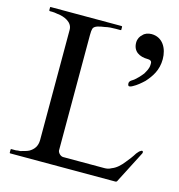

<svg xmlns="http://www.w3.org/2000/svg" viewBox="-103 -779 810 870"><g transform="rotate(15 302.0 -344.0)"><path d="M233 -69V-611C233 -626 234 -636 236 -642C241 -657 267 -661 288 -664C304 -668 321 -669 339 -669H360C362 -669 363 -670 364 -670V-685C364 -687 362 -688 360 -688H30C28 -688 27 -688 26 -687V-673C26 -672 26 -672 27 -670C28 -670 29 -669 30 -669H41C47 -669 56 -668 66 -666C99 -663 138 -646 138 -611V-94C138 -64 124 -47 104 -35C93 -29 77 -26 64 -22C56 -22 50 -21 44 -20H23C22 -20 21 -20 20 -18V-2C21 0 22 0 23 0H516C522 0 524 -4 526 -9L600 -153C601 -155 602 -157 602 -159C602 -164 600 -166 597 -166C595 -166 593 -165 592 -164C584 -160 582 -156 574 -147C565 -132 550 -112 538 -98C524 -80 506 -62 484 -54C474 -48 463 -46 452 -46H259C247 -46 235 -58 233 -69ZM465 -433C470 -433 475 -435 480 -438C499 -448 515 -462 530 -476C556 -505 580 -539 580 -591C580 -642 554 -688 502 -688C486 -688 470 -682 462 -672C452 -664 444 -650 444 -633C444 -592 474 -574 515 -574C525 -574 533 -570 533 -560V-553C533 -534 523 -520 516 -507C510 -500 505 -493 498 -486C492 -480 486 -475 481 -470C475 -464 458 -459 458 -446C458 -441 459 -433 465 -433Z"/></g></svg>

Font: fbb
Style: Regular
Weight: 400
Designer: David J. Perry, Michael Sharpe
Version: Version 1.045